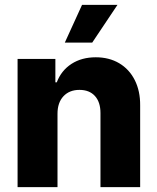

<svg xmlns="http://www.w3.org/2000/svg" viewBox="-20 -774 650 794"><path d="M217.8 0H52.7V-530.3H209V-433.6H214.8Q233.4 -482.4 275.6 -509.8Q317.9 -537.1 376 -537.1Q431.2 -537.1 472.9 -512.5Q514.6 -487.8 537.4 -442.6Q560.1 -397.5 559.6 -337.9V0H395.5V-306.6Q395.5 -351.6 372.6 -377Q349.6 -402.3 308.6 -402.3Q267.1 -402.3 242.4 -376Q217.8 -349.6 217.8 -303.7ZM319.3 -753.9H465.8L361.3 -597.7H248Z"/></svg>

Font: Pretendard ExtraBold
Style: Regular
Weight: 800
Designer: Base glyphs from Inter by Rasmus Andersson; Hangeul glyphs from Noto Sans CJK(Source Han Sans) by Jang Soo-young and Kan
Foundry: Kil Hyung-jin
Version: Version 1.309